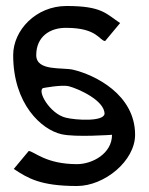

<svg xmlns="http://www.w3.org/2000/svg" viewBox="-20 -610 499 641"><path d="M24 -426C24 -262 119 -177 185 -162C231 -151 354 -160 354 -160C354 -97 288 -62 237 -62C133 -62 95 -104 76 -106L26 -46C73 -15 115 11 237 11C329 11 431 -73 431 -160C431 -295 296 -360 225 -377C189 -386 101 -371 101 -426C101 -487 146 -518 202 -517C305 -517 312 -474 331 -473L381 -533C334 -564 321 -590 202 -590C100 -590 24 -509 24 -426ZM124 -316C124 -316 186 -328 210 -322C241 -314 329 -275 329 -230C326 -203 232 -209 200 -217C146 -230 103 -307 124 -316Z"/></svg>

Font: Charger Sport
Style: Nrw
Weight: 400
Designer: Jasper
Foundry: Cannot Into Space Fonts
Version: Version 1.1